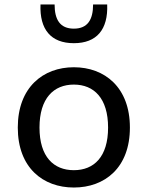

<svg xmlns="http://www.w3.org/2000/svg" viewBox="-20 -826 660 858"><path d="M560.5 -256C560.5 -435.5 448 -525.5 310 -525.5C172.5 -525.5 59.5 -435.5 59.5 -256C59.5 -76 172.5 12 310 12C448 12 560.5 -76 560.5 -256ZM463 -256C463 -125 400 -65.5 310 -65.5C220 -65.5 156.5 -125 156.5 -256C156.5 -387 220 -448 310 -448C400 -448 463 -387 463 -256ZM224 -806H161C156.5 -694.5 207.5 -633 310 -633C412.5 -633 463.5 -694.5 459 -806H396C396 -738 371.5 -698 310 -698C248.5 -698 224 -738 224 -806Z"/></svg>

Font: Monaspace Neon
Style: Regular
Weight: 400
Designer: Riley Cran & the Lettermatic Team
Foundry: Lettermatic
Version: Version 1.200 (Monaspace Neon)